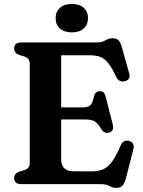

<svg xmlns="http://www.w3.org/2000/svg" viewBox="-20 -910 708 949"><path d="M50 -670.5Q50 -700 86 -700H456.5Q484.5 -700 500.8 -710.5Q517 -721 537 -721Q556 -721 565.8 -710.8Q575.5 -700.5 582 -677.5L619 -546Q623 -531 616.8 -521.2Q610.5 -511.5 597 -508.5Q584 -505 572.5 -510.2Q561 -515.5 553.5 -531.5Q532 -578 513 -600.5Q494 -623 472 -630Q450 -637 420 -637H282.5V-379H385.5Q415.5 -379 426.8 -390.5Q438 -402 444 -432Q450 -458 472 -459Q495.5 -460 502 -433.5L537.5 -294.5Q545 -263 520 -255Q496.5 -247.5 481.5 -270.5Q464 -300 448.8 -309.8Q433.5 -319.5 400 -319.5H282.5V-121.5Q282.5 -63 347 -63H431.5Q464.5 -63 488.2 -72.5Q512 -82 532.8 -109.5Q553.5 -137 576.5 -191.5Q588 -219 616 -214Q631 -211 637.2 -199.8Q643.5 -188.5 639 -172L601.5 -25.5Q595 -3 585 7.8Q575 18.5 555.5 18.5Q536.5 18.5 520.2 9.2Q504 0 477 0H86Q50 0 50 -29.5Q50 -52 74.5 -61.5L98.5 -68.5Q112 -72.5 119.5 -81Q127 -89.5 127 -104.5V-595.5Q127 -610.5 119.5 -619Q112 -627.5 98.5 -631.5L74.5 -638.5Q50 -648 50 -670.5ZM335 -750Q298 -750 276.5 -769Q255 -788 255 -820.5Q255 -852.5 276.5 -871.5Q298 -890.5 335 -890.5Q372.5 -890.5 393.8 -871.5Q415 -852.5 415 -820.5Q415 -788.5 393.8 -769.2Q372.5 -750 335 -750Z"/></svg>

Font: Fraunces 9pt S050 SemiBold
Style: Regular
Weight: 600
Version: Version 1.000; ttfautohint (v1.8.3)